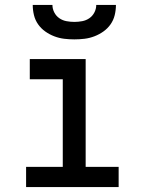

<svg xmlns="http://www.w3.org/2000/svg" viewBox="-20 -760 588 780"><path d="M86 0V-82H235V-438H101V-520H328V-82H462V0ZM282 -600Q261 -600 240.5 -602.5Q220 -605 200.5 -612.5Q181 -620 164 -632Q147 -644 135 -661Q123 -678 118 -698.5Q113 -719 113 -740H193Q193 -724 200.5 -709.5Q208 -695 221 -686Q234 -677 250 -674Q266 -671 282 -671Q298 -671 314 -674Q330 -677 343 -686Q356 -695 363.5 -709.5Q371 -724 371 -740H451Q451 -719 446 -698.5Q441 -678 429 -661Q417 -644 400 -632Q383 -620 363.5 -612.5Q344 -605 323.5 -602.5Q303 -600 282 -600Z"/></svg>

Font: Iosevka Semi-Condensed Medium
Style: Regular
Weight: 500
Monospace: yes
Designer: Belleve Invis
Foundry: Belleve Invis
Version: Version 27.3.5